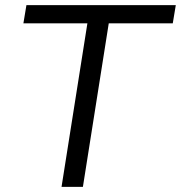

<svg xmlns="http://www.w3.org/2000/svg" viewBox="-20 -725 702 745"><path d="M218.8 0 319.1 -634.5H70.8L82.5 -705H662.1L650.4 -634.5H402L301.7 0Z"/></svg>

Font: Mulish ExtraLight
Style: Italic
Weight: 200
Italic angle: -9°
Designer: Vernon Adams
Foundry: Vernon Adams
Version: Version 3.603